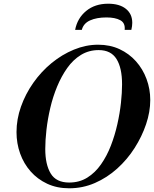

<svg xmlns="http://www.w3.org/2000/svg" viewBox="-20 -1004 830 1035"><path d="M353 11Q287 11 234.5 -13.5Q182 -38 145 -80Q108 -122 88.5 -176.5Q69 -231 69 -292Q69 -361 93 -429Q117 -497 159.5 -557.5Q202 -618 258 -664Q314 -710 378.5 -736.5Q443 -763 509 -763Q573 -763 624.5 -739Q676 -715 713 -673.5Q750 -632 770 -578Q790 -524 790 -465Q790 -401 767.5 -334.5Q745 -268 705.5 -206Q666 -144 611.5 -95Q557 -46 491.5 -17.5Q426 11 353 11ZM353 -20Q408 -20 450.5 -46.5Q493 -73 524.5 -118Q556 -163 577.5 -218.5Q599 -274 612.5 -334Q626 -394 632 -449.5Q638 -505 638 -549Q638 -594 630.5 -628Q623 -662 608 -686Q593 -710 569 -722Q545 -734 512 -734Q459 -734 416.5 -708Q374 -682 342.5 -637.5Q311 -593 288 -537.5Q265 -482 251 -422Q237 -362 230.5 -305Q224 -248 224 -201Q224 -117 253.5 -68.5Q283 -20 353 -20ZM385 -843Q397 -906 444.5 -945Q492 -984 563 -984Q624 -984 658.5 -956.5Q693 -929 693 -881Q693 -864 688 -843H652Q656 -880 628.5 -895Q601 -910 554 -910Q501 -910 465.5 -894Q430 -878 421 -843Z"/></svg>

Font: Libre Bodoni Medium
Style: Italic
Weight: 500
Italic angle: -13°
Designer: Pablo Impallari, Rodrigo Fuenzalida
Foundry: Impallari Type
Version: Version 2.005;gftools[0.9.23]